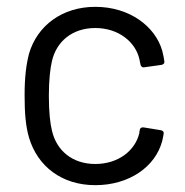

<svg xmlns="http://www.w3.org/2000/svg" viewBox="-20 -534 541 562"><path d="M259 8C357 8 435 -45 455 -122C457 -130 458 -137 459 -142C460 -149 456 -152 450 -153L401 -161C395 -162 390 -160 389 -153C389 -152 389 -151 388 -149V-145C376 -93 326 -54 259 -54C191 -54 145 -94 132 -152C127 -172 123 -205 123 -254C123 -299 127 -334 132 -355C145 -412 191 -452 259 -452C328 -452 377 -410 388 -361L391 -346C392 -340 396 -336 402 -337L452 -344C458 -345 462 -348 461 -355C460 -363 458 -373 455 -385C435 -456 360 -514 259 -514C162 -514 89 -459 65 -377C57 -346 52 -310 52 -255C52 -204 55 -165 65 -131C90 -47 161 8 259 8Z"/></svg>

Font: Elastic
Style: elastic
Weight: 400
Designer: Jeremy Tribby
Foundry: Tribby Type
Version: Version 1.422;hotconv 1.0.109;makeotfexe 2.5.65596